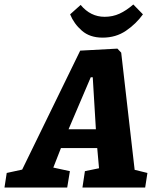

<svg xmlns="http://www.w3.org/2000/svg" viewBox="-70 -837 699 857"><path d="M588 -65 578 0H298L309 -73L372 -86L364 -176H202L168 -89L242 -73L230 0H-50L-40 -65L29 -80L288 -611L454 -620L471 -602L531 -79ZM236 -260H358L344 -492H335ZM243 -773 290 -815Q334 -762 397 -762Q433 -762 463.5 -776Q494 -790 525 -817L568 -773Q537 -730 492 -699.5Q447 -669 388 -669Q331 -669 295.5 -700Q260 -731 243 -773Z"/></svg>

Font: Grenze ExtraBold
Style: Italic
Weight: 800
Italic angle: -10°
Designer: Renata Polastri
Foundry: Omnibus-Type
Version: Version 1.002; ttfautohint (v1.8)